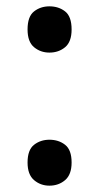

<svg xmlns="http://www.w3.org/2000/svg" viewBox="-20 -572 314 606"><path d="M67 -59Q67 -99 87.5 -115Q108 -131 136 -131Q165 -131 185.5 -115Q206 -99 206 -59Q206 -21 185.5 -3.5Q165 14 136 14Q108 14 87.5 -3.5Q67 -21 67 -59ZM67 -479Q67 -520 87.5 -536Q108 -552 136 -552Q165 -552 185.5 -536Q206 -520 206 -479Q206 -440 185.5 -423Q165 -406 136 -406Q108 -406 87.5 -423Q67 -440 67 -479Z"/></svg>

Font: Noto Sans Vithkuqi Medium
Style: Regular
Weight: 500
Version: Version 1.001